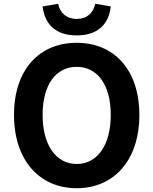

<svg xmlns="http://www.w3.org/2000/svg" viewBox="-20 -980 810 1014"><path d="M385 14C581 14 716 -133 716 -373C716 -613 581 -754 385 -754C189 -754 54 -614 54 -373C54 -133 189 14 385 14ZM385 -114C275 -114 205 -215 205 -373C205 -532 275 -627 385 -627C495 -627 565 -532 565 -373C565 -215 495 -114 385 -114ZM385 -793C495 -793 555 -851 565 -946L483 -960C473 -912 440 -880 385 -880C331 -880 297 -912 287 -960L205 -946C216 -851 275 -793 385 -793Z"/></svg>

Font: Genne Gothic Bold
Style: Regular
Weight: 700
Designer: Ryoko NISHIZUKA (kana & ideographs); Paul D. Hunt (Latin, Greek & Cyrillic); Wenlong ZHANG (bopomofo); Sandoll Communica
Foundry: Adobe Systems Incorporated
Version: Version 1.004;PS 1.004;hotconv 16.6.51;makeotf.lib2.5.65220